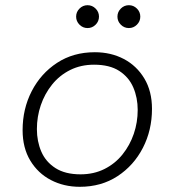

<svg xmlns="http://www.w3.org/2000/svg" viewBox="-20 -707 672 739"><path d="M287 12Q226 12 176 -14Q126 -40 96.5 -89Q67 -138 67 -206Q67 -288 102 -356Q137 -424 199.5 -465Q262 -506 345 -506Q407 -506 456.5 -480Q506 -454 535.5 -405Q565 -356 565 -288Q565 -206 530 -138Q495 -70 432.5 -29Q370 12 287 12ZM290 -36Q341 -36 382 -56.5Q423 -77 451.5 -112.5Q480 -148 495 -192Q510 -236 510 -284Q510 -331 493 -370.5Q476 -410 439 -434Q402 -458 342 -458Q291 -458 250 -437.5Q209 -417 180.5 -381.5Q152 -346 137 -302Q122 -258 122 -210Q122 -163 139 -123.5Q156 -84 193.5 -60Q231 -36 290 -36ZM476 -599Q458 -599 445 -612Q432 -625 432 -643Q432 -661 445 -674Q458 -687 476 -687Q494 -687 507 -674Q520 -661 520 -643Q520 -625 507 -612Q494 -599 476 -599ZM317 -599Q299 -599 286 -612Q273 -625 273 -643Q273 -661 286 -674Q299 -687 317 -687Q335 -687 348 -674Q361 -661 361 -643Q361 -625 348 -612Q335 -599 317 -599Z"/></svg>

Font: Atkinson Hyperlegible Mono ExtraLight
Style: Italic
Weight: 200
Italic angle: -12°
Monospace: yes
Designer: Elliott Scott, Megan Eiswerth, Linus Boman, Theodore Petrosky, Letters from Sweden
Foundry: Applied Design Works, Letters from Sweden
Version: Version 2.001